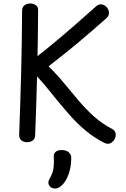

<svg xmlns="http://www.w3.org/2000/svg" viewBox="-20 -800 725 1103"><path d="M182 -24Q182 -4 168.5 6.5Q155 17 136 17Q117 17 103.5 6.5Q90 -4 90 -26Q97 -204 101.5 -382Q106 -560 107 -738Q107 -760 121 -770Q135 -780 154 -780Q172 -780 186 -770Q200 -760 199 -739Q198 -561 193.5 -382Q189 -203 182 -24ZM529 -761Q537 -769 544.5 -772Q552 -775 559 -775Q571 -775 582 -768Q593 -761 599.5 -750Q606 -739 606 -727Q606 -719 603.5 -712Q601 -705 593 -697Q552 -661 511.5 -625.5Q471 -590 429.5 -555.5Q388 -521 345.5 -487Q303 -453 259 -419Q307 -372 349 -321Q391 -270 432.5 -221Q474 -172 520.5 -130.5Q567 -89 623 -60Q635 -53 640 -44.5Q645 -36 645 -25Q645 -13 638.5 -1Q632 11 621.5 18.5Q611 26 599 26Q589 26 578 20Q523 -8 476 -46.5Q429 -85 388.5 -130Q348 -175 310 -222Q273 -268 236 -312.5Q199 -357 155 -399L172 -459Q234 -507 294 -557Q354 -607 413 -658.5Q472 -710 529 -761ZM289 102Q287 85 298.5 73.5Q310 62 332 62Q361 62 375 75Q389 88 389 103Q390 136 383 168.5Q376 201 362.5 227.5Q349 254 328 271Q319 278 311 280.5Q303 283 296 283Q280 283 269 273Q258 263 258 248Q258 240 263.5 229.5Q269 219 274 209Q285 187 288 160Q291 133 289 102Z"/></svg>

Font: Playpen Sans
Style: Regular
Weight: 400
Designer: Laura Meseguer, Veronika Burian, José Scaglione, Kostas Bartsokas, Vera Evstafieva, Tom Grace, Yorlmar Campos
Foundry: TypeTogether
Version: Version 2.000